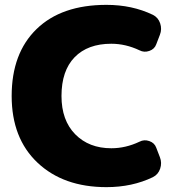

<svg xmlns="http://www.w3.org/2000/svg" viewBox="-20 -760 736 790"><path d="M438 -580Q341 -580 287 -524.5Q233 -469 233 -365Q233 -265 289.5 -207.5Q346 -150 438 -150Q497 -150 554 -177Q573 -187 594.5 -179.5Q616 -172 623 -152L638 -113Q647 -90 639 -66Q631 -42 609 -31Q524 10 418 10Q241 10 134.5 -90.5Q28 -191 28 -365Q28 -541 130.5 -640.5Q233 -740 418 -740Q524 -740 609 -699Q631 -688 639 -664Q647 -640 638 -617L623 -578Q616 -558 594.5 -550.5Q573 -543 554 -553Q497 -580 438 -580Z"/></svg>

Font: Rounded Mplus 1c Black
Style: Regular
Weight: 900
Version: Version 1.059.20150529